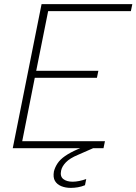

<svg xmlns="http://www.w3.org/2000/svg" viewBox="-20 -720 663 933"><path d="M616 -666H214L156 -376H458L451 -342H149L88 -34H490L483 0H42L182 -700H623ZM427 -23 433 0 360 32Q319 49 300 69Q281 89 277 109Q271 137 287.5 150Q304 163 333 163Q348 163 365 159.5Q382 156 399 150L393 180Q376 187 358.5 190Q341 193 324 193Q298 193 277.5 184.5Q257 176 247 159Q237 142 242 113Q247 93 259.5 74Q272 55 296.5 38Q321 21 358 5Z"/></svg>

Font: Albert Sans ExtraLight
Style: Italic
Weight: 250
Italic angle: -11.25°
Designer: Andreas Rasmussen
Foundry: a.Foundry
Version: Version 1.025